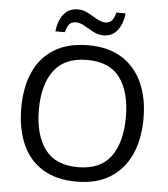

<svg xmlns="http://www.w3.org/2000/svg" viewBox="-60 -967 902 1031"><g transform="rotate(5 390.5 -451.5)"><path d="M720 -358Q720 -247 682.5 -164.5Q645 -82 572 -36Q499 10 391 10Q280 10 206.5 -36Q133 -82 97 -165Q61 -248 61 -359Q61 -469 97 -551Q133 -633 206.5 -679Q280 -725 392 -725Q499 -725 572 -679.5Q645 -634 682.5 -551.5Q720 -469 720 -358ZM156 -358Q156 -223 213 -145.5Q270 -68 391 -68Q513 -68 569 -145.5Q625 -223 625 -358Q625 -493 569 -569.5Q513 -646 392 -646Q271 -646 213.5 -569.5Q156 -493 156 -358ZM208 -784Q214 -843 242.5 -877.5Q271 -912 318 -912Q348 -912 374.5 -897.5Q401 -883 425 -869Q449 -855 470 -855Q493 -855 505.5 -869.5Q518 -884 525 -913H575Q569 -855 541 -820Q513 -785 466 -785Q438 -785 411.5 -799Q385 -813 360.5 -827.5Q336 -842 314 -842Q290 -842 278 -827.5Q266 -813 259 -784Z"/></g></svg>

Font: Noto Sans Carian
Style: Regular
Weight: 400
Designer: Monotype Design Team
Foundry: Monotype Imaging Inc.
Version: Version 2.002; ttfautohint (v1.8.4.7-5d5b)